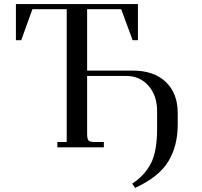

<svg xmlns="http://www.w3.org/2000/svg" viewBox="-20 -722 991 941"><path d="M58 -525V-702H656V-525H630L574 -677H407V-376H631Q734 -376 792.5 -320.5Q851 -265 851 -168V-111Q851 -7 805 69Q759 145 642 199L628 178Q688 139 719 80Q750 21 750 -91V-177Q750 -253 708 -301.5Q666 -350 596 -350H407V-66Q407 -41 414 -33.5Q421 -26 446 -26H489V0H261V-26H307V-677H139L84 -525Z"/></svg>

Font: Dihjauti
Style: Bold
Weight: 700
Designer: T. Christopher White
Version: Version 3.0.0